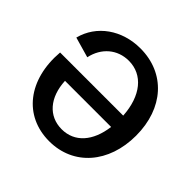

<svg xmlns="http://www.w3.org/2000/svg" viewBox="-179 -870 1054 1054"><g transform="rotate(45 347.5 -343.5)"><path d="M342 14C530 14 658 -133 658 -345C658 -558 529 -701 336 -701C193 -701 77 -619 45 -494L164 -460C183 -550 251 -608 339 -608C448 -608 521 -518 530 -373H40C21 -144 145 14 342 14ZM169 -282H527C511 -157 444 -81 344 -81C242 -81 175 -159 169 -282Z"/></g></svg>

Font: Ronzino Medium
Style: Regular
Weight: 500
Designer: Nunzio Mazzaferro
Foundry: Collletttivo
Version: Version 1.000;Glyphs 3.3 (3337)